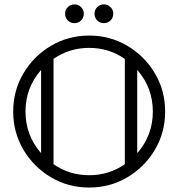

<svg xmlns="http://www.w3.org/2000/svg" viewBox="-20 -840 799 860"><path d="M379.4 0Q285.6 0 208.3 -45.9Q130.9 -91.8 85 -169.2Q39.1 -246.6 39.1 -340.3Q39.1 -434.1 85 -511.5Q130.9 -588.9 208.3 -634.8Q285.6 -680.7 379.4 -680.7Q473.1 -680.7 550.5 -634.8Q627.9 -588.9 673.8 -511.5Q719.7 -434.1 719.7 -340.3Q719.7 -246.6 673.8 -169.2Q627.9 -91.8 550.5 -45.9Q473.1 0 379.4 0ZM164.1 -153.8V-526.9Q94.2 -446.8 94.2 -340.3Q94.2 -233.9 164.1 -153.8ZM379.4 -55.2Q468.3 -55.2 539.1 -104.5V-576.2Q468.3 -625.5 379.4 -625.5Q290.5 -625.5 219.7 -576.2V-104.5Q290.5 -55.2 379.4 -55.2ZM594.7 -153.8Q664.6 -233.9 664.6 -340.3Q664.6 -446.8 594.7 -526.9ZM313.5 -736.3Q295.9 -736.3 283.7 -748.5Q271.5 -760.7 271.5 -778.3Q271.5 -795.9 283.7 -808.1Q295.9 -820.3 313.5 -820.3Q331.1 -820.3 343.3 -808.1Q355.5 -795.9 355.5 -778.3Q355.5 -760.7 343.3 -748.5Q331.1 -736.3 313.5 -736.3ZM445.3 -736.3Q427.7 -736.3 415.5 -748.5Q403.3 -760.7 403.3 -778.3Q403.3 -795.9 415.5 -808.1Q427.7 -820.3 445.3 -820.3Q462.9 -820.3 475.1 -808.1Q487.3 -795.9 487.3 -778.3Q487.3 -760.7 475.1 -748.5Q462.9 -736.3 445.3 -736.3Z"/></svg>

Font: X Company
Style: Regular
Weight: 400
Designer: GGBotNet
Foundry: GGBotNet
Version: 0.90